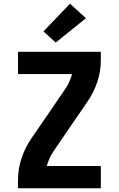

<svg xmlns="http://www.w3.org/2000/svg" viewBox="-20 -1014 640 1034"><path d="M360 -334 356 -336 240 -401 330 -533Q343 -551 352.5 -572Q362 -593 368 -615H77V-735H523V-689Q523 -629 503.5 -571.5Q484 -514 450 -465ZM77 0V-46Q77 -106 96.5 -163.5Q116 -221 150 -270L240 -401L320 -356L356 -336L360 -334L270 -202Q257 -184 247.5 -163Q238 -142 232 -120H523V0ZM280 -785 214 -845 357 -994 443 -916Z"/></svg>

Font: Iosevka Curly Heavy Extended
Style: Regular
Weight: 900
Width: 7
Monospace: yes
Designer: Belleve Invis
Foundry: Belleve Invis
Version: Version 11.1.0; ttfautohint (v1.8.3)